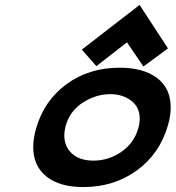

<svg xmlns="http://www.w3.org/2000/svg" viewBox="-20 -757 720 787"><path d="M470.7 -479.5Q567.9 -479.5 623.8 -437.3Q679.7 -395 679.7 -316.9Q679.7 -281.7 668.5 -243.7Q634.8 -126.5 540.8 -58.3Q446.8 9.8 321.3 9.8Q224.6 9.8 170.4 -33.4Q116.2 -76.7 116.2 -154.3Q116.2 -189.5 127.9 -230.5Q161.1 -345.2 253.2 -412.4Q345.2 -479.5 470.7 -479.5ZM432.1 -371.1Q374 -371.1 320.6 -337.2Q267.1 -303.2 249.5 -242.2Q243.7 -220.7 243.7 -201.7Q243.7 -155.8 275.4 -127.2Q307.1 -98.6 362.8 -98.6Q425.3 -98.6 477.3 -134.5Q529.3 -170.4 546.4 -230Q552.7 -251 552.7 -270.5Q552.7 -318.4 517.3 -344.7Q481.9 -371.1 432.1 -371.1ZM552.2 -736.8 668.5 -558.6 567.9 -484.4 500.5 -583.5 375 -485.8 315.4 -553.7Z"/></svg>

Font: Cantarell
Style: Bold Italic
Weight: 700
Italic angle: -16°
Designer: Dave Crossland
Version: Version 1.004